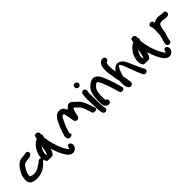

<svg xmlns="http://www.w3.org/2000/svg" viewBox="236 -1990 3420 3420"><g transform="rotate(-45 1946.0 -280.0)"><path d="M19 -224C0 -173 -19 -85 21 -26C47 6 107 18 156 20C255 24 340 -17 393 -60C420 -81 443 -111 469 -137L470 -136C475 -148 487 -176 466 -195C438 -208 412 -195 401 -177C389 -164 369 -154 344 -139V-138C330 -128 309 -116 288 -104C250 -84 178 -69 135 -87L134 -88C127 -89 121 -89 117 -89V-92L101 -99C100 -106 99 -118 101 -132C108 -199 150 -266 189 -312C215 -332 234 -334 272 -338C287 -340 317 -346 339 -346H342L344 -349C381 -365 392 -376 392 -388C401 -411 391 -442 363 -449L360 -448H327C313 -445 314 -443 297 -441C275 -439 252 -439 226 -435C174 -429 137 -399 110 -371C74 -332 38 -274 19 -224Z M480 -247C469 -183 471 -121 513 -79V-75H518C552 -72 608 -71 650 -75C685 -104 700 -149 709 -192C713 -178 719 -160 725 -145C752 -63 794 33 842 94C864 119 887 137 916 145C987 162 1022 113 1035 90L1043 70C1055 29 1033 -5 1012 -15C995 -25 969 -20 955 13C952 19 951 24 949 34L942 48C942 48 941 48 940 49C936 46 932 42 923 33C909 13 890 -16 872 -51C824 -149 783 -278 770 -404C769 -408 768 -411 768 -414C775 -424 782 -443 783 -468C784 -473 781 -479 771 -484C772 -495 772 -512 773 -525C768 -537 748 -576 701 -562C686 -559 680 -555 675 -550C671 -535 664 -509 660 -483C622 -471 598 -450 573 -424C532 -381 493 -317 480 -247ZM579 -229C588 -268 607 -306 631 -338C625 -301 619 -259 612 -224C608 -206 595 -169 584 -153C576 -169 572 -199 579 -229Z M1054 -104 1055 -105C1059 -82 1098 -83 1118 -84H1119C1136 -88 1167 -103 1151 -132L1146 -146C1142 -155 1141 -166 1153 -178V-181C1158 -197 1163 -217 1169 -240C1176 -266 1242 -409 1255 -430C1264 -442 1274 -452 1280 -456C1284 -459 1288 -459 1295 -460H1301C1311 -460 1318 -446 1321 -435V-432C1332 -396 1340 -341 1347 -299C1350 -279 1352 -264 1355 -253C1361 -232 1379 -218 1398 -214H1399C1399 -214 1403 -212 1408 -212C1462 -214 1467 -273 1470 -290C1473 -304 1476 -320 1480 -339C1489 -374 1501 -403 1516 -415C1523 -412 1537 -401 1537 -401L1565 -372V-370C1587 -352 1603 -336 1619 -310C1643 -265 1671 -184 1686 -128L1692 -112C1697 -106 1709 -102 1718 -100C1742 -96 1771 -98 1784 -108V-107C1790 -116 1792 -124 1788 -136C1787 -141 1783 -150 1783 -155V-156C1745 -261 1723 -372 1637 -443C1618 -459 1603 -478 1577 -498C1543 -536 1492 -544 1456 -498C1441 -488 1428 -476 1417 -460C1404 -499 1380 -544 1328 -557C1277 -569 1235 -549 1212 -531C1196 -518 1183 -501 1169 -481H1168C1155 -458 1137 -423 1115 -372C1080 -295 1076 -267 1056 -212C1044 -181 1035 -141 1054 -104Z M1786 -658C1786 -627 1811 -605 1839 -605C1867 -605 1890 -628 1890 -656C1890 -685 1865 -709 1836 -709C1805 -709 1786 -684 1786 -658ZM1794 -352C1794 -332 1796 -311 1796 -289C1796 -267 1796 -242 1797 -217L1799 -141C1800 -104 1806 -41 1810 -13V-11C1812 -6 1813 -5 1815 3C1819 16 1828 25 1834 30C1871 59 1923 23 1913 -20C1894 -92 1896 -200 1896 -289V-355H1895C1893 -386 1894 -415 1899 -439L1902 -457C1906 -474 1899 -487 1892 -495C1861 -536 1808 -508 1802 -473V-472L1800 -452C1795 -424 1792 -389 1794 -352Z M1912 -158C1912 -121 1909 -66 1947 -34C1959 -24 1976 -12 1997 -12H2005C2033 -12 2056 -34 2056 -62C2056 -86 2042 -105 2016 -112C2014 -121 2012 -140 2012 -158V-219C2013 -239 2015 -260 2017 -282C2024 -356 2060 -407 2108 -433H2109C2120 -439 2129 -443 2129 -443C2129 -443 2130 -443 2133 -441C2156 -423 2175 -383 2190 -347C2223 -270 2237 -227 2266 -128L2292 -42C2300 -11 2331 -3 2355 -10C2378 -16 2396 -36 2390 -66L2389 -67L2363 -155C2334 -257 2318 -304 2284 -384C2264 -431 2242 -489 2193 -522C2145 -555 2100 -544 2061 -523C2022 -501 1990 -471 1965 -435C1925 -378 1915 -302 1912 -221Z M2393 -394C2397 -346 2421 -229 2434 -164C2431 -149 2430 -130 2431 -112C2431 -70 2436 -27 2456 6C2458 9 2494 61 2539 28C2574 2 2560 -40 2557 -63C2554 -100 2543 -140 2536 -179V-184L2541 -209C2544 -221 2548 -234 2553 -247C2572 -301 2597 -361 2624 -381C2650 -371 2667 -327 2681 -291C2715 -202 2757 -83 2796 3L2811 36C2825 67 2859 67 2879 58C2897 49 2918 24 2904 -7L2889 -36C2850 -107 2811 -208 2774 -288C2763 -316 2749 -338 2736 -357C2713 -387 2683 -419 2627 -423H2625C2573 -423 2543 -393 2523 -370C2515 -361 2508 -350 2501 -338C2492 -388 2475 -515 2499 -561C2502 -566 2502 -568 2503 -569H2508L2511 -570C2574 -586 2557 -681 2494 -670C2486 -669 2462 -668 2445 -652C2367 -597 2385 -476 2393 -394Z M2911 -247C2900 -183 2902 -121 2944 -79V-75H2949C2983 -72 3039 -71 3081 -75C3116 -104 3131 -149 3140 -192C3144 -178 3150 -160 3156 -145C3183 -63 3225 33 3273 94C3295 119 3318 137 3347 145C3418 162 3453 113 3466 90L3474 70C3486 29 3464 -5 3443 -15C3426 -25 3400 -20 3386 13C3383 19 3382 24 3380 34L3373 48C3373 48 3372 48 3371 49C3367 46 3363 42 3354 33C3340 13 3321 -16 3303 -51C3255 -149 3214 -278 3201 -404C3200 -408 3199 -411 3199 -414C3206 -424 3213 -443 3214 -468C3215 -473 3212 -479 3202 -484C3203 -495 3203 -512 3204 -525C3199 -537 3179 -576 3132 -562C3117 -559 3111 -555 3106 -550C3102 -535 3095 -509 3091 -483C3053 -471 3029 -450 3004 -424C2963 -381 2924 -317 2911 -247ZM3010 -229C3019 -268 3038 -306 3062 -338C3056 -301 3050 -259 3043 -224C3039 -206 3026 -169 3015 -153C3007 -169 3003 -199 3010 -229Z M3474 -52C3474 -32 3489 -6 3522 -6C3549 -6 3569 -23 3574 -44V-47L3575 -64C3579 -98 3597 -137 3608 -181L3609 -182C3614 -207 3623 -234 3626 -267C3628 -285 3631 -304 3635 -315L3643 -339L3653 -364C3659 -380 3666 -385 3691 -389L3706 -393C3718 -396 3736 -395 3751 -392C3813 -381 3813 -382 3813 -382C3822 -382 3831 -383 3845 -385H3853C3916 -396 3905 -495 3841 -486H3832C3824 -485 3821 -484 3809 -482L3807 -483L3791 -487C3782 -489 3774 -491 3766 -492L3744 -495C3712 -499 3683 -494 3666 -488L3642 -481L3641 -480C3633 -476 3623 -471 3612 -464C3609 -473 3606 -482 3601 -492C3575 -552 3485 -514 3509 -454C3513 -443 3515 -442 3517 -437C3523 -418 3524 -391 3524 -362C3524 -349 3523 -337 3522 -330V-328C3522 -314 3520 -301 3520 -285V-270C3520 -262 3519 -250 3518 -242C3512 -217 3506 -186 3498 -161C3490 -134 3477 -105 3475 -71Z"/></g></svg>

Font: Stray Cat
Style: ExBlk
Weight: 1000
Version: Version 1.0